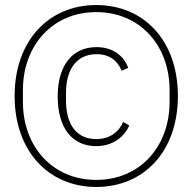

<svg xmlns="http://www.w3.org/2000/svg" viewBox="-20 -730 764 762"><path d="M362 12C551 12 686 -129 686 -349C686 -569 551 -710 362 -710C174 -710 38 -569 38 -349C38 -129 174 12 362 12ZM362 -16C188 -16 71 -149 71 -325V-373C71 -549 188 -682 362 -682C536 -682 653 -549 653 -373V-325C653 -149 536 -16 362 -16ZM362 -150C427 -150 473 -186 493 -232L469 -246C450 -204 414 -178 362 -178C289 -178 242 -229 242 -331V-362C242 -461 289 -515 363 -515C414 -515 446 -490 463 -449L489 -461C471 -508 429 -543 363 -543C269 -543 209 -473 209 -347C209 -220 268 -150 362 -150Z"/></svg>

Font: IBM Plex Thai Looped ExtraLight
Style: Regular
Weight: 200
Designer: Mike Abbink, Paul van der Laan, Pieter van Rosmalen, Ben Mitchell, Mark Frömberg
Foundry: Bold Monday
Version: Version 1.0